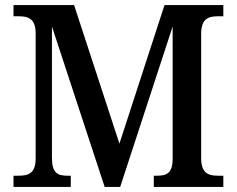

<svg xmlns="http://www.w3.org/2000/svg" viewBox="-20 -734 930 754"><path d="M33 0H258V-44H246C207 -44 184 -53 184 -115V-630L391 0H452L658 -630V-111C658 -53 634 -44 596 -44H584V0H857V-44H836C798 -44 770 -54 770 -113V-601C770 -660 798 -670 835 -670H857V-714H626L449 -170L271 -714H33V-670H55C91 -670 120 -660 120 -604V-111C120 -53 91 -44 53 -44H33Z"/></svg>

Font: Noto Serif SemiCondensed Medium
Style: Regular
Weight: 500
Width: 4
Designer: Monotype Design Team
Foundry: Monotype Imaging Inc.
Version: Version 2.014